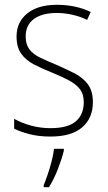

<svg xmlns="http://www.w3.org/2000/svg" viewBox="-20 -559 449 800"><path d="M367 -133Q367 -67 322.5 -28.5Q278 10 190 10Q142 10 103 0Q64 -10 39 -23V-64Q71 -46 110 -35.5Q149 -25 190 -25Q263 -25 296 -53.5Q329 -82 329 -133Q329 -167 312.5 -188Q296 -209 266.5 -224.5Q237 -240 198 -256Q155 -273 121.5 -290.5Q88 -308 68.5 -335Q49 -362 49 -407Q49 -467 93.5 -503Q138 -539 217 -539Q258 -539 294 -531Q330 -523 358 -509L343 -476Q318 -489 284 -497Q250 -505 216 -505Q156 -505 121.5 -480Q87 -455 87 -407Q87 -374 102.5 -353.5Q118 -333 147 -319Q176 -305 215 -289Q256 -271 290.5 -253.5Q325 -236 346 -208Q367 -180 367 -133ZM246 69Q237 105 221 146Q205 187 184 221H162V213Q169 196 178.5 168.5Q188 141 195.5 111.5Q203 82 205 61H246Z"/></svg>

Font: Noto Sans Ethiopic SemiCondensed ExtraLight
Style: Regular
Weight: 200
Width: 4
Designer: Monotype Design Team
Foundry: Monotype Imaging Inc.
Version: Version 2.102; ttfautohint (v1.8.4.7-5d5b)